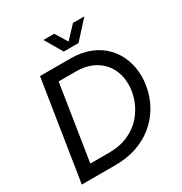

<svg xmlns="http://www.w3.org/2000/svg" viewBox="-200 -1025 1107 1170"><g transform="rotate(-30 353.5 -440.0)"><path d="M36 0 146 -700H359Q438 -700 498.5 -675.5Q559 -651 600 -607.5Q641 -564 661.5 -508Q682 -452 682 -389Q682 -337 667 -282Q652 -227 620.5 -177Q589 -127 540 -87Q491 -47 423.5 -23.5Q356 0 269 0ZM145 -85H276Q355 -85 414 -112Q473 -139 511.5 -184Q550 -229 569 -282Q588 -335 588 -387Q588 -452 560 -503.5Q532 -555 478 -585Q424 -615 346 -615H228ZM346 -757 274 -880H350L402 -795L482 -880H562L450 -757Z"/></g></svg>

Font: MuseoModerno
Style: Italic
Weight: 400
Italic angle: -9°
Designer: Pablo Cosgaya, Héctor Gatti, Marcela Romero, and the Authors of The MuseoModerno Project.
Foundry: Omnibus-Type Team
Version: Version 1.003